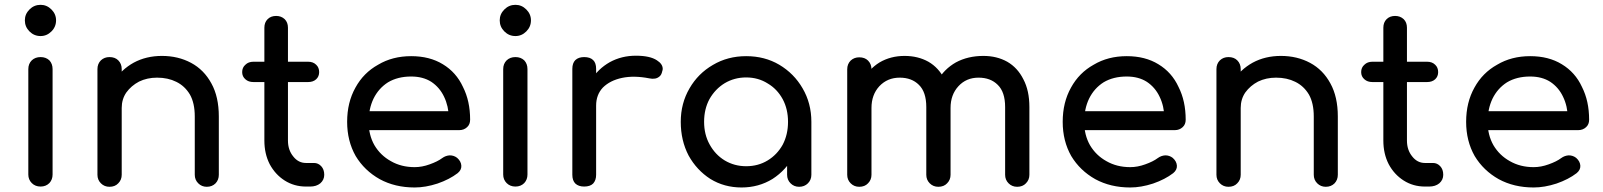

<svg xmlns="http://www.w3.org/2000/svg" viewBox="-20 -788 6772 811"><path d="M151.4 0Q128.9 0 114.3 -14.6Q99.6 -29.3 99.6 -50.8Q99.6 -199.2 99.6 -496.1Q99.6 -518.6 114.3 -533.2Q128.9 -546.9 151.4 -546.9Q173.8 -546.9 188.5 -533.2Q202.1 -518.6 202.1 -496.1Q202.1 -347.7 202.1 -50.8Q202.1 -29.3 188.5 -14.6Q173.8 0 151.4 0ZM151.4 -635.7Q124 -635.7 104.5 -655.3Q85 -674.8 85 -702.1Q85 -728.5 104.5 -748Q124 -767.6 151.4 -767.6Q177.7 -767.6 197.3 -748Q216.8 -728.5 216.8 -702.1Q216.8 -674.8 197.3 -655.3Q177.7 -635.7 151.4 -635.7Z M853.5 1Q832 1 817.4 -13.7Q802.7 -28.3 802.7 -49.8Q802.7 -131.8 802.7 -295.9Q802.7 -352.5 782.2 -388.7Q760.7 -424.8 724.6 -442.4Q689.5 -460 643.6 -460Q601.6 -460 567.4 -443.4Q534.2 -425.8 513.7 -397.5Q494.1 -369.1 494.1 -332Q472.7 -332 430.7 -332Q430.7 -394.5 460.9 -444.3Q492.2 -494.1 544.9 -523.4Q597.7 -551.8 664.1 -551.8Q732.4 -551.8 787.1 -522.5Q841.8 -493.2 873 -435.5Q904.3 -378.9 904.3 -295.9Q904.3 -213.9 904.3 -49.8Q904.3 -28.3 890.6 -13.7Q876 1 853.5 1ZM442.4 1Q420.9 1 406.2 -13.7Q391.6 -28.3 391.6 -49.8Q391.6 -198.2 391.6 -496.1Q391.6 -518.6 406.2 -533.2Q420.9 -546.9 442.4 -546.9Q465.8 -546.9 479.5 -533.2Q494.1 -518.6 494.1 -496.1Q494.1 -347.7 494.1 -49.8Q494.1 -28.3 479.5 -13.7Q465.8 1 442.4 1Z M1272.5 0Q1222.7 0 1182.6 -25.4Q1142.6 -50.8 1119.1 -94.7Q1096.7 -138.7 1096.7 -194.3Q1096.7 -352.5 1096.7 -670.9Q1096.7 -693.4 1110.4 -707Q1124 -720.7 1146.5 -720.7Q1168 -720.7 1182.6 -707Q1196.3 -693.4 1196.3 -670.9Q1196.3 -511.7 1196.3 -194.3Q1196.3 -154.3 1218.8 -127Q1240.2 -99.6 1272.5 -99.6Q1284.2 -99.6 1306.6 -99.6Q1324.2 -99.6 1336.9 -85.9Q1349.6 -72.3 1349.6 -49.8Q1349.6 -28.3 1333 -13.7Q1316.4 0 1290 0Q1284.2 0 1272.5 0ZM1050.8 -441.4Q1029.3 -441.4 1016.6 -453.1Q1002.9 -464.8 1002.9 -483.4Q1002.9 -502.9 1016.6 -514.6Q1029.3 -527.3 1050.8 -527.3Q1127 -527.3 1281.2 -527.3Q1302.7 -527.3 1315.4 -514.6Q1328.1 -502.9 1328.1 -483.4Q1328.1 -464.8 1315.4 -453.1Q1302.7 -441.4 1281.2 -441.4Q1204.1 -441.4 1050.8 -441.4Z M1731.4 3.9Q1648.4 3.9 1584 -31.2Q1519.5 -67.4 1482.4 -128.9Q1446.3 -192.4 1446.3 -273.4Q1446.3 -355.5 1481.4 -418Q1515.6 -480.5 1577.1 -514.6Q1637.7 -550.8 1716.8 -550.8Q1794.9 -550.8 1850.6 -516.6Q1907.2 -482.4 1935.5 -420.9Q1965.8 -361.3 1965.8 -282.2Q1965.8 -262.7 1953.1 -251Q1939.5 -238.3 1919.9 -238.3Q1785.2 -238.3 1516.6 -238.3Q1516.6 -257.8 1516.6 -318.4Q1617.2 -318.4 1917 -318.4Q1906.2 -310.5 1876 -290Q1875 -339.8 1855.5 -379.9Q1836.9 -418.9 1801.8 -442.4Q1766.6 -464.8 1716.8 -464.8Q1660.2 -464.8 1619.1 -440.4Q1579.1 -415 1557.6 -371.1Q1537.1 -328.1 1537.1 -273.4Q1537.1 -217.8 1561.5 -174.8Q1586.9 -131.8 1630.9 -107.4Q1674.8 -82 1731.4 -82Q1762.7 -82 1794.9 -93.8Q1828.1 -105.5 1847.7 -120.1Q1862.3 -130.9 1879.9 -131.8Q1897.5 -131.8 1911.1 -121.1Q1927.7 -106.4 1928.7 -87.9Q1929.7 -70.3 1913.1 -56.6Q1878.9 -30.3 1828.1 -12.7Q1777.3 3.9 1731.4 3.9Z M2157.2 0Q2134.8 0 2120.1 -14.6Q2105.5 -29.3 2105.5 -50.8Q2105.5 -199.2 2105.5 -496.1Q2105.5 -518.6 2120.1 -533.2Q2134.8 -546.9 2157.2 -546.9Q2179.7 -546.9 2194.3 -533.2Q2208 -518.6 2208 -496.1Q2208 -347.7 2208 -50.8Q2208 -29.3 2194.3 -14.6Q2179.7 0 2157.2 0ZM2157.2 -635.7Q2129.9 -635.7 2110.4 -655.3Q2090.8 -674.8 2090.8 -702.1Q2090.8 -728.5 2110.4 -748Q2129.9 -767.6 2157.2 -767.6Q2183.6 -767.6 2203.1 -748Q2222.7 -728.5 2222.7 -702.1Q2222.7 -674.8 2203.1 -655.3Q2183.6 -635.7 2157.2 -635.7Z M2446.3 -341.8Q2446.3 -402.3 2476.6 -449.2Q2505.9 -497.1 2555.7 -525.4Q2605.5 -552.7 2666 -552.7Q2725.6 -552.7 2754.9 -533.2Q2779.3 -517.6 2779.3 -497.1Q2779.3 -492.2 2777.3 -487.3Q2774.4 -472.7 2766.6 -465.8Q2757.8 -458 2747.1 -456.1Q2735.4 -454.1 2722.7 -457Q2658.2 -469.7 2607.4 -459Q2556.6 -448.2 2526.4 -418Q2498 -387.7 2498 -341.8Q2480.5 -341.8 2446.3 -341.8ZM2447.3 0Q2423.8 0 2410.2 -12.7Q2397.5 -25.4 2397.5 -49.8Q2397.5 -199.2 2397.5 -497.1Q2397.5 -521.5 2410.2 -534.2Q2423.8 -546.9 2447.3 -546.9Q2472.7 -546.9 2485.4 -534.2Q2498 -522.5 2498 -497.1Q2498 -347.7 2498 -49.8Q2498 -26.4 2485.4 -12.7Q2472.7 0 2447.3 0Z M3112.3 3.9Q3039.1 3.9 2980.5 -32.2Q2922.9 -69.3 2888.7 -130.9Q2855.5 -194.3 2855.5 -273.4Q2855.5 -351.6 2892.6 -415Q2928.7 -477.5 2991.2 -513.7Q3053.7 -550.8 3131.8 -550.8Q3210 -550.8 3271.5 -514.6Q3334 -477.5 3370.1 -415Q3407.2 -351.6 3407.2 -273.4Q3393.6 -273.4 3368.2 -273.4Q3368.2 -194.3 3334 -131.8Q3300.8 -69.3 3243.2 -32.2Q3184.6 3.9 3112.3 3.9ZM3131.8 -85.9Q3182.6 -85.9 3222.7 -110.4Q3262.7 -134.8 3286.1 -176.8Q3308.6 -219.7 3308.6 -273.4Q3308.6 -327.1 3286.1 -369.1Q3262.7 -412.1 3222.7 -435.5Q3182.6 -460.9 3131.8 -460.9Q3082 -460.9 3041 -436.5Q3001 -412.1 2976.6 -369.1Q2954.1 -327.1 2954.1 -273.4Q2954.1 -219.7 2977.5 -177.7Q3001 -134.8 3041 -110.4Q3082 -85.9 3131.8 -85.9ZM3355.5 1Q3334 1 3319.3 -13.7Q3304.7 -28.3 3304.7 -49.8Q3304.7 -100.6 3304.7 -203.1Q3309.6 -229.5 3324.2 -308.6Q3344.7 -299.8 3407.2 -273.4Q3407.2 -216.8 3407.2 -49.8Q3407.2 -28.3 3392.6 -13.7Q3377.9 1 3355.5 1Z M4276.4 1Q4254.9 1 4240.2 -13.7Q4225.6 -28.3 4225.6 -49.8Q4225.6 -145.5 4225.6 -335.9Q4225.6 -399.4 4194.3 -429.7Q4164.1 -460 4113.3 -460Q4061.5 -460 4028.3 -423.8Q3995.1 -387.7 3995.1 -332Q3966.8 -332 3912.1 -332Q3912.1 -397.5 3939.5 -446.3Q3967.8 -496.1 4017.6 -524.4Q4068.4 -551.8 4133.8 -551.8Q4190.4 -551.8 4234.4 -527.3Q4278.3 -502 4302.7 -453.1Q4328.1 -405.3 4328.1 -335.9Q4328.1 -240.2 4328.1 -49.8Q4328.1 -28.3 4313.5 -13.7Q4299.8 1 4276.4 1ZM3609.4 1Q3587.9 1 3573.2 -13.7Q3558.6 -28.3 3558.6 -49.8Q3558.6 -198.2 3558.6 -495.1Q3558.6 -517.6 3573.2 -532.2Q3587.9 -545.9 3609.4 -545.9Q3632.8 -545.9 3646.5 -532.2Q3661.1 -517.6 3661.1 -495.1Q3661.1 -346.7 3661.1 -49.8Q3661.1 -28.3 3646.5 -13.7Q3632.8 1 3609.4 1ZM3943.4 1Q3921.9 1 3907.2 -13.7Q3892.6 -28.3 3892.6 -49.8Q3892.6 -145.5 3892.6 -335.9Q3892.6 -399.4 3861.3 -429.7Q3831.1 -460 3780.3 -460Q3728.5 -460 3694.3 -423.8Q3661.1 -387.7 3661.1 -332Q3639.6 -332 3597.7 -332Q3597.7 -397.5 3624 -446.3Q3649.4 -496.1 3695.3 -524.4Q3742.2 -551.8 3800.8 -551.8Q3857.4 -551.8 3901.4 -527.3Q3945.3 -502 3969.7 -453.1Q3995.1 -405.3 3995.1 -335.9Q3995.1 -240.2 3995.1 -49.8Q3995.1 -28.3 3980.5 -13.7Q3966.8 1 3943.4 1Z M4753.9 3.9Q4670.9 3.9 4606.4 -31.2Q4542 -67.4 4504.9 -128.9Q4468.8 -192.4 4468.8 -273.4Q4468.8 -355.5 4503.9 -418Q4538.1 -480.5 4599.6 -514.6Q4660.2 -550.8 4739.3 -550.8Q4817.4 -550.8 4873 -516.6Q4929.7 -482.4 4958 -420.9Q4988.3 -361.3 4988.3 -282.2Q4988.3 -262.7 4975.6 -251Q4961.9 -238.3 4942.4 -238.3Q4807.6 -238.3 4539.1 -238.3Q4539.1 -257.8 4539.1 -318.4Q4639.6 -318.4 4939.5 -318.4Q4928.7 -310.5 4898.4 -290Q4897.5 -339.8 4877.9 -379.9Q4859.4 -418.9 4824.2 -442.4Q4789.1 -464.8 4739.3 -464.8Q4682.6 -464.8 4641.6 -440.4Q4601.6 -415 4580.1 -371.1Q4559.6 -328.1 4559.6 -273.4Q4559.6 -217.8 4584 -174.8Q4609.4 -131.8 4653.3 -107.4Q4697.3 -82 4753.9 -82Q4785.2 -82 4817.4 -93.8Q4850.6 -105.5 4870.1 -120.1Q4884.8 -130.9 4902.3 -131.8Q4919.9 -131.8 4933.6 -121.1Q4950.2 -106.4 4951.2 -87.9Q4952.1 -70.3 4935.5 -56.6Q4901.4 -30.3 4850.6 -12.7Q4799.8 3.9 4753.9 3.9Z M5580.1 1Q5558.6 1 5543.9 -13.7Q5529.3 -28.3 5529.3 -49.8Q5529.3 -131.8 5529.3 -295.9Q5529.3 -352.5 5508.8 -388.7Q5487.3 -424.8 5451.2 -442.4Q5416 -460 5370.1 -460Q5328.1 -460 5293.9 -443.4Q5260.7 -425.8 5240.2 -397.5Q5220.7 -369.1 5220.7 -332Q5199.2 -332 5157.2 -332Q5157.2 -394.5 5187.5 -444.3Q5218.8 -494.1 5271.5 -523.4Q5324.2 -551.8 5390.6 -551.8Q5459 -551.8 5513.7 -522.5Q5568.4 -493.2 5599.6 -435.5Q5630.9 -378.9 5630.9 -295.9Q5630.9 -213.9 5630.9 -49.8Q5630.9 -28.3 5617.2 -13.7Q5602.5 1 5580.1 1ZM5168.9 1Q5147.5 1 5132.8 -13.7Q5118.2 -28.3 5118.2 -49.8Q5118.2 -198.2 5118.2 -496.1Q5118.2 -518.6 5132.8 -533.2Q5147.5 -546.9 5168.9 -546.9Q5192.4 -546.9 5206.1 -533.2Q5220.7 -518.6 5220.7 -496.1Q5220.7 -347.7 5220.7 -49.8Q5220.7 -28.3 5206.1 -13.7Q5192.4 1 5168.9 1Z M5999 0Q5949.2 0 5909.2 -25.4Q5869.1 -50.8 5845.7 -94.7Q5823.2 -138.7 5823.2 -194.3Q5823.2 -352.5 5823.2 -670.9Q5823.2 -693.4 5836.9 -707Q5850.6 -720.7 5873 -720.7Q5894.5 -720.7 5909.2 -707Q5922.9 -693.4 5922.9 -670.9Q5922.9 -511.7 5922.9 -194.3Q5922.9 -154.3 5945.3 -127Q5966.8 -99.6 5999 -99.6Q6010.7 -99.6 6033.2 -99.6Q6050.8 -99.6 6063.5 -85.9Q6076.2 -72.3 6076.2 -49.8Q6076.2 -28.3 6059.6 -13.7Q6043 0 6016.6 0Q6010.7 0 5999 0ZM5777.3 -441.4Q5755.9 -441.4 5743.2 -453.1Q5729.5 -464.8 5729.5 -483.4Q5729.5 -502.9 5743.2 -514.6Q5755.9 -527.3 5777.3 -527.3Q5853.5 -527.3 6007.8 -527.3Q6029.3 -527.3 6042 -514.6Q6054.7 -502.9 6054.7 -483.4Q6054.7 -464.8 6042 -453.1Q6029.3 -441.4 6007.8 -441.4Q5930.7 -441.4 5777.3 -441.4Z M6458 3.9Q6375 3.9 6310.5 -31.2Q6246.1 -67.4 6209 -128.9Q6172.9 -192.4 6172.9 -273.4Q6172.9 -355.5 6208 -418Q6242.2 -480.5 6303.7 -514.6Q6364.3 -550.8 6443.4 -550.8Q6521.5 -550.8 6577.1 -516.6Q6633.8 -482.4 6662.1 -420.9Q6692.4 -361.3 6692.4 -282.2Q6692.4 -262.7 6679.7 -251Q6666 -238.3 6646.5 -238.3Q6511.7 -238.3 6243.2 -238.3Q6243.2 -257.8 6243.2 -318.4Q6343.8 -318.4 6643.6 -318.4Q6632.8 -310.5 6602.5 -290Q6601.6 -339.8 6582 -379.9Q6563.5 -418.9 6528.3 -442.4Q6493.2 -464.8 6443.4 -464.8Q6386.7 -464.8 6345.7 -440.4Q6305.7 -415 6284.2 -371.1Q6263.7 -328.1 6263.7 -273.4Q6263.7 -217.8 6288.1 -174.8Q6313.5 -131.8 6357.4 -107.4Q6401.4 -82 6458 -82Q6489.3 -82 6521.5 -93.8Q6554.7 -105.5 6574.2 -120.1Q6588.9 -130.9 6606.4 -131.8Q6624 -131.8 6637.7 -121.1Q6654.3 -106.4 6655.3 -87.9Q6656.2 -70.3 6639.6 -56.6Q6605.5 -30.3 6554.7 -12.7Q6503.9 3.9 6458 3.9Z"/></svg>

Font: Abed
Style: Bold
Weight: 700
Designer: Johan Aakerlund
Version: Version 3.105